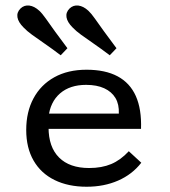

<svg xmlns="http://www.w3.org/2000/svg" viewBox="-20 -688 637 719"><path d="M304.4 11.3Q235.5 11.3 184.4 -13.8Q133.3 -38.9 105.8 -86.6Q78.2 -134.3 78.2 -201.3Q78.2 -269.1 105.5 -319.8Q132.7 -370.5 183.4 -398.7Q234.2 -426.9 303.9 -426.9Q374.2 -426.9 420.4 -402.2Q466.6 -377.5 488.6 -328.4Q510.6 -279.3 508.1 -205.4H127.2L126.2 -262.6H425Q426.5 -297.2 412.4 -320.9Q398.2 -344.6 370.4 -357.4Q342.5 -370.2 302.4 -370.2Q241.8 -370.2 204.8 -338.2Q167.8 -306.1 161.6 -248.5L164.2 -245.8Q163.4 -240.1 162.6 -230.7Q161.8 -221.4 161.8 -211Q161.8 -137.4 201.2 -98.1Q240.5 -58.8 313.9 -58.8Q361.1 -58.8 396.5 -73.7Q431.9 -88.7 462.3 -121.7L509.1 -78.6Q475.1 -34.8 422.4 -11.8Q369.7 11.3 304.4 11.3ZM207.3 -481Q173.1 -506.8 146.2 -525.3Q119.4 -543.8 99.9 -557.9Q80.4 -572.1 68.3 -585Q48.3 -605 45.3 -623.4Q42.3 -641.8 56.9 -656.3Q70.8 -669.5 89.7 -667.2Q108.5 -664.9 127 -647.9Q137.8 -638 151.7 -618.3Q165.6 -598.6 185.6 -570.7Q205.6 -542.8 232.5 -507.4ZM391 -481Q356.8 -506.8 329.9 -525.3Q303 -543.8 283.6 -557.9Q264.1 -572.1 252 -585Q232 -605 229 -623.4Q226 -641.8 240.6 -656.3Q254.6 -669.5 273.4 -667.2Q292.3 -664.9 310.8 -647.9Q321.5 -638 335.4 -618.3Q349.3 -598.6 369.4 -570.7Q389.4 -542.8 416.2 -507.4Z"/></svg>

Font: Playfair 5pt SemiExpanded Light
Style: Regular
Weight: 300
Width: 6
Designer: Claus Eggers Sørensen
Foundry: Claus Eggers Sørensen
Version: Version 2.203